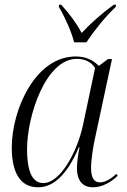

<svg xmlns="http://www.w3.org/2000/svg" viewBox="-20 -786 539 816"><path d="M295 -606H347C379 -654 424 -711 472 -757L473 -766H464C408 -726 362 -683 327 -646C304 -689 277 -725 240 -766H231L230 -757C253 -719 284 -652 295 -606ZM142 10C205 10 264 -40 315 -160H318C312 -128 307 -97 307 -71C307 -20 330 10 375 10C416 10 455 -14 480 -39L475 -47C448 -24 428 -11 404 -11C378 -11 367 -33 367 -74C367 -105 377 -171 385 -204L456 -535H439L400 -506C378 -528 348 -546 302 -546C129 -546 30 -318 30 -159C30 -54 65 10 142 10ZM164 -8C123 -8 95 -46 95 -152C95 -293 174 -536 307 -536C338 -536 369 -523 384 -497L333 -256C309 -142 237 -8 164 -8Z"/></svg>

Font: Noto Serif Display SemiCondensed Light
Style: Italic
Weight: 300
Width: 4
Italic angle: -12°
Designer: Monotype Design Team
Foundry: Monotype Imaging Inc.
Version: Version 2.009